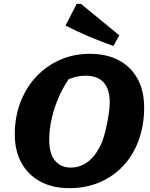

<svg xmlns="http://www.w3.org/2000/svg" viewBox="-20 -966 780 999"><path d="M341 13Q253 13 189.5 -21.5Q126 -56 91.5 -118.5Q57 -181 57 -267Q57 -358 86.5 -434.5Q116 -511 168.5 -567Q221 -623 292 -654.5Q363 -686 447 -686Q535 -686 598 -652.5Q661 -619 695.5 -556.5Q730 -494 730 -407Q730 -314 702 -237Q674 -160 622 -104Q570 -48 498.5 -17.5Q427 13 341 13ZM348 -94Q384 -94 415 -110Q446 -126 470.5 -157Q495 -188 513 -232Q523 -260 531.5 -297.5Q540 -335 545.5 -371.5Q551 -408 551 -433Q551 -502 519.5 -537Q488 -572 425 -572Q393 -572 361.5 -562.5Q330 -553 290 -534L353 -575Q317 -529 291 -472.5Q265 -416 250.5 -355.5Q236 -295 236 -237Q236 -191 249 -159.5Q262 -128 287 -111Q312 -94 348 -94ZM570 -727Q506 -749 444 -775.5Q382 -802 321 -833L379 -946H401L601 -782Z"/></svg>

Font: Piazzolla Thin Black
Style: Italic
Weight: 900
Italic angle: -11.3°
Version: Version 2.005